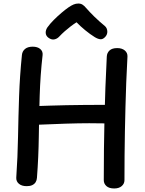

<svg xmlns="http://www.w3.org/2000/svg" viewBox="-20 -1046 818 1086"><path d="M104 -735Q106 -756 121.5 -769Q137 -782 165 -782Q192 -782 207.5 -769Q223 -756 221 -735Q208 -620 204.5 -504.5Q201 -389 199.5 -273.5Q198 -158 189 -40Q188 -26 181.5 -15.5Q175 -5 162.5 1Q150 7 131 7Q103 7 87 -6.5Q71 -20 72 -41Q80 -158 82 -272.5Q84 -387 88 -502Q92 -617 104 -735ZM156 -339Q145 -339 135.5 -345Q126 -351 120.5 -365.5Q115 -380 115 -403Q115 -426 128.5 -435Q142 -444 157 -445Q215 -447 261.5 -448.5Q308 -450 356.5 -451Q405 -452 465 -452.5Q525 -453 607 -453Q624 -453 636 -442Q648 -431 648 -413Q648 -382 637.5 -368Q627 -354 612 -351Q597 -348 581 -348Q540 -349 484.5 -349Q429 -349 349.5 -346.5Q270 -344 156 -339ZM584 -726Q585 -747 599.5 -760.5Q614 -774 643 -774Q670 -774 686 -760.5Q702 -747 701 -726Q699 -689 697.5 -653Q696 -617 694 -578Q689 -439 686.5 -302.5Q684 -166 684 -27Q684 -7 668.5 6.5Q653 20 626 20Q597 20 582 6.5Q567 -7 567 -27Q567 -205 571 -378Q575 -551 584 -726ZM315 -839Q303 -826 286.5 -823Q270 -820 252 -834Q239 -845 238.5 -860.5Q238 -876 248 -891Q263 -912 284.5 -933.5Q306 -955 328.5 -974Q351 -993 367 -1004Q383 -1015 396 -1020.5Q409 -1026 423 -1026Q437 -1026 447 -1019.5Q457 -1013 466 -1002Q487 -978 513.5 -952Q540 -926 574 -898Q586 -887 587 -869Q588 -851 575 -837Q562 -823 548 -824Q534 -825 516 -836Q490 -852 462 -875Q434 -898 413 -920Q397 -910 380 -897Q363 -884 346.5 -869.5Q330 -855 315 -839Z"/></svg>

Font: Playpen Sans Medium
Style: Regular
Weight: 500
Designer: Laura Meseguer, Veronika Burian, José Scaglione
Foundry: TypeTogether
Version: Version 1.001